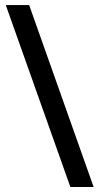

<svg xmlns="http://www.w3.org/2000/svg" viewBox="-20 -729 394 762"><path d="M95.7 -709H2.9L259.3 13.2H351.6Z"/></svg>

Font: Cardo
Style: Bold
Weight: 700
Designer: David J. Perry
Foundry: David J. Perry
Version: Version 1.0011